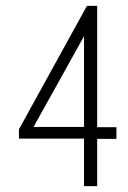

<svg xmlns="http://www.w3.org/2000/svg" viewBox="-20 -638 440 658"><path d="M268 0V-163H45V-195L278 -618H313V-202H379V-162H313V0ZM95 -203H268V-514Z"/></svg>

Font: Inconsolata Condensed Light
Style: Regular
Weight: 300
Width: 3
Monospace: yes
Designer: Raph Levien, Cyreal, Brenton Simpson
Foundry: Raph Levien, Cyreal, Google
Version: Version 3.001; ttfautohint (v1.8.2.53-6de2)